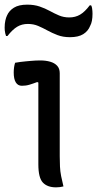

<svg xmlns="http://www.w3.org/2000/svg" viewBox="-20 -802 418 826"><path d="M145 -95V-160V-447L140 -449Q132 -446 123.5 -443Q115 -440 106.5 -437.5Q98 -435 90 -434Q82 -433 74 -433Q57 -433 48 -447.5Q39 -462 39 -490Q39 -501 40.5 -512Q42 -523 45 -532Q56 -534 67.5 -535.5Q79 -537 90 -538Q101 -539 112 -540Q123 -541 133 -541.5Q143 -542 153 -542Q177 -542 196 -536.5Q215 -531 226 -519Q237 -507 237 -487V-130Q237 -106 238 -85.5Q239 -65 243 -44.5Q247 -24 253 0Q245 2 237.5 3Q230 4 221 4Q184 4 164.5 -16.5Q145 -37 145 -95ZM278 -727Q304 -727 324.5 -739Q345 -751 366 -779H372Q375 -774 376 -767.5Q377 -761 377.5 -755Q378 -749 378 -743Q378 -726 375.5 -713Q373 -700 368 -691Q359 -668 338 -655Q317 -642 281 -642Q251 -642 227.5 -651Q204 -660 184 -671Q164 -682 144 -690.5Q124 -699 100 -699Q74 -699 54 -687Q34 -675 12 -647H6Q4 -653 2.5 -659Q1 -665 0.5 -671.5Q0 -678 0 -683Q0 -700 3 -713.5Q6 -727 10 -735Q19 -756 40 -769Q61 -782 97 -782Q127 -782 150.5 -774Q174 -766 194 -755Q214 -744 234 -735.5Q254 -727 278 -727Z"/></svg>

Font: Code D Ace
Style: Regular
Weight: 400
Version: Version 1.085; ttfautohint (v1.8.4.7-5d5b);Nerd Fonts 3.0.2